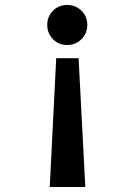

<svg xmlns="http://www.w3.org/2000/svg" viewBox="-20 -570 540 772"><path d="M206 -336H296L323 182H180ZM170 -470Q170 -504 193 -527Q216 -550 250 -550Q284 -550 307.5 -527Q331 -504 331 -470Q331 -436 307.5 -412.5Q284 -389 250 -389Q216 -389 193 -412.5Q170 -436 170 -470Z"/></svg>

Font: D2Coding ligature
Style: Bold
Weight: 700
Monospace: yes
Designer: Yong-Rak Park; Jeong-Hwan Yoon; Sang-Min Lee;
Foundry: NHN Corporation
Version: Version 1.3.2; Build 20180524